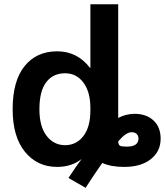

<svg xmlns="http://www.w3.org/2000/svg" viewBox="-20 -770 770 897"><path d="M164.1 -259.8Q164.1 -178.7 197.8 -135.3Q231.4 -91.8 284.2 -91.8Q336.9 -91.8 369.6 -134.3Q402.3 -176.8 402.3 -254.9V-264.6Q402.3 -340.8 369.6 -384.3Q336.9 -427.7 284.2 -427.7Q227.5 -427.7 195.8 -385.7Q164.1 -343.8 164.1 -259.8ZM39.1 -259.8Q39.1 -391.6 94.7 -460.9Q150.4 -530.3 247.1 -530.3Q340.8 -530.3 400.4 -453.1H402.3V-750H532.2V-218.8Q565.4 -237.3 607.4 -238.3Q664.1 -238.3 697.3 -207Q730.5 -175.8 730.5 -122.1Q730.5 -62.5 684.6 -26.4Q638.7 9.8 560.5 9.8Q497.1 9.8 458 -8.8Q428.7 32.2 379.9 107.4L299.8 61.5Q341.8 -2 361.3 -27.3Q314.5 9.8 247.1 9.8Q154.3 9.8 96.7 -60.5Q39.1 -130.9 39.1 -259.8ZM532.2 -109.4Q533.2 -93.8 540 -89.4Q546.9 -85 572.3 -85Q627 -85 627 -123Q627 -135.7 618.7 -144Q610.4 -152.3 594.7 -152.3Q568.4 -152.3 532.2 -109.4Z"/></svg>

Font: Mgen+ 1c bold
Style: Bold
Weight: 700
Designer: [Source Han Sans]
Ryoko NISHIZUKA  (kana & ideographs); Paul D. Hunt (Latin, Greek & Cyrillic); Wenlong ZHANG  (bopomofo
Version: Version 1.059.20150602